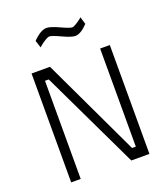

<svg xmlns="http://www.w3.org/2000/svg" viewBox="-163 -1039 1013 1155"><g transform="rotate(-20 343.5 -462.0)"><path d="M92 0V-697H210L507 -69H531V-697H593V0H477L177 -628H153V0ZM484 -914 498 -867Q453 -819 417 -819Q394 -819 339 -844.5Q284 -870 269 -870Q259 -870 241 -859Q223 -848 210 -837L197 -826L182 -873Q232 -924 270 -924Q294 -924 348.5 -899Q403 -874 417 -874Q426 -874 442.5 -884Q459 -894 472 -904Z"/></g></svg>

Font: TitilliumText22L Lt
Style: Thin
Weight: 300
Designer: Campivisivi
Foundry: Campivisivi
Version: 1.000